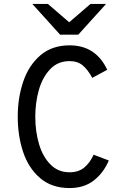

<svg xmlns="http://www.w3.org/2000/svg" viewBox="-20 -942 656 974"><path d="M70 -350Q70 -446 98 -528.5Q126 -611 185 -661.5Q244 -712 333 -712Q466 -712 524 -588L448 -547Q426 -588 400 -610Q374 -632 333 -632Q273 -632 234 -590.5Q195 -549 177 -485Q159 -421 159 -350Q159 -275 178 -211Q197 -147 236 -107.5Q275 -68 333 -68Q377 -68 406 -91Q435 -114 455 -157L532 -128Q506 -66 456.5 -27Q407 12 333 12Q242 12 183 -39Q124 -90 97 -172Q70 -254 70 -350ZM285 -766 144 -922H223L331 -829L439 -922H518L377 -766Z"/></svg>

Font: Overpass Mono
Style: Regular
Weight: 400
Monospace: yes
Designer: Delve Withrington, Dave Bailey
Foundry: Delve Fonts
Version: Version 1.000;DELV;Overpass